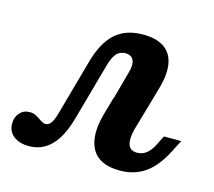

<svg xmlns="http://www.w3.org/2000/svg" viewBox="-106 -515 684 614"><g transform="rotate(15 235.5 -208.0)"><path d="M-34.2 -45Q-34.2 -66.5 -21.5 -80.5Q-8.7 -94.5 11.1 -94.5Q22 -94.5 30.3 -90.6Q38.6 -86.7 47.5 -80.2Q52.7 -76.5 58.4 -73.7Q64.1 -70.8 69 -70.8Q79.2 -70.8 86.6 -80.8Q94 -90.9 100.1 -111.9L152.4 -299.2Q171 -365.9 205.8 -397Q240.5 -428 296.9 -428Q341.1 -428 366.7 -410.9Q392.2 -393.7 398.8 -360.6Q405.4 -327.4 392.4 -280.1L371.8 -208.2H259.1L283.8 -298.5Q291.8 -326 285 -340.8Q278.1 -355.6 258.1 -355.6Q240.1 -355.6 228.5 -342.7Q217 -329.8 209 -299.7L156.5 -111.3Q139.1 -49.6 109.3 -19.2Q79.4 11.3 35.8 11.3Q3.9 11.3 -15.2 -3.9Q-34.2 -19.1 -34.2 -45ZM375.5 -57.8Q392.4 -57.8 405.6 -67.8Q418.9 -77.8 429.4 -98.3L445.6 -130.3H502.9L482.1 -90Q454.8 -37 419.7 -12.7Q384.5 11.6 337.2 11.6Q268.7 11.6 244.8 -30.6Q220.9 -72.8 240.8 -146.7L258.3 -208.2H371.8L349.1 -129.7Q339.9 -95.5 346.2 -76.6Q352.4 -57.8 375.5 -57.8Z"/></g></svg>

Font: Playfair Micro SmCond SmLight
Style: Italic
Weight: 360
Width: 4
Italic angle: -15.6°
Designer: Claus Eggers Sørensen
Foundry: Claus Eggers Sørensen
Version: Version 2.203;Glyphs 3.3 (3326)